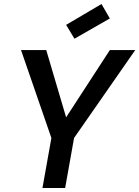

<svg xmlns="http://www.w3.org/2000/svg" viewBox="-20 -947 701 967"><path d="M238.8 -252 85.9 -694.8H212.9L313 -356L533.2 -694.8H661.1L353 -252L308.1 0H193.8ZM491.2 -926.8 533.2 -854 355 -752 313 -821.8Z"/></svg>

Font: SVN-Poppins Medium
Style: Italic
Weight: 500
Italic angle: -10°
Designer: Ninad Kale (Devanagari), Jonny Pinhorn (Latin)
Foundry: Indian Type Foundry
Version: Version 3.002 2017